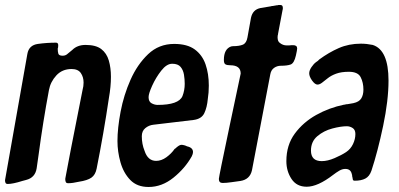

<svg xmlns="http://www.w3.org/2000/svg" viewBox="-34 -737 1589 765"><path d="M-3 -4Q-10 -4 -12 -8.5Q-14 -13 -14 -19L75 -522Q81 -557 117 -562Q153 -567 189 -567Q198 -567 198 -557Q198 -551 197.5 -548.5Q197 -546 196.5 -545Q196 -544 196 -543Q196 -531 198.5 -523Q201 -515 216 -515Q228 -515 237 -524L254 -538Q274 -558 307 -558Q348 -558 369.5 -541.5Q391 -525 399.5 -496Q408 -467 408 -431Q408 -392 400 -347Q379 -205 351 -65Q346 -40 330 -29Q314 -18 281 -13Q255 -7 238 -7Q230 -7 228 -12Q226 -17 226 -24L227 -30Q237 -87 295 -379Q299 -393 299 -408Q299 -430 288 -446Q277 -462 251 -462Q214 -462 190.5 -436.5Q167 -411 161 -378Q137 -250 120 -122L112 -66Q106 -29 70 -20L55 -16Q17 -4 -3 -4Z M558 8Q512 8 485 -20Q458 -48 446 -90.5Q434 -133 434 -175Q434 -226 446.5 -292Q459 -358 486 -419Q513 -480 556 -521Q599 -562 660 -562Q712 -562 742 -540Q772 -518 785 -480.5Q798 -443 798 -396Q798 -368 794 -343Q791 -309 780 -286Q769 -263 737 -259L577 -240Q559 -238 545 -226.5Q531 -215 531 -194Q531 -163 542 -136Q555 -96 588 -96Q609 -96 629 -110.5Q649 -125 662 -144H663L671 -151Q682 -160 689 -160Q694 -160 701 -158Q708 -156 711 -154Q735 -149 735 -131Q735 -124 730 -114Q703 -66 657 -29Q611 8 558 8ZM594 -319Q678 -319 693 -354Q702 -377 702 -403Q702 -421 699 -439.5Q696 -458 685.5 -470.5Q675 -483 652 -483Q630 -483 608.5 -455.5Q587 -428 572.5 -396Q558 -364 558 -350Q558 -332 570 -325.5Q582 -319 594 -319Z M853 -8Q838 -8 838 -24Q838 -32 881 -236L925 -444Q925 -477 883 -477Q871 -477 864.5 -480.5Q858 -484 858 -498Q858 -542 887 -552L894 -553Q919 -553 933.5 -559Q948 -565 952 -588L966 -666Q973 -699 1004 -705L1046 -712Q1048 -713 1049 -713Q1050 -713 1052 -713L1069 -716Q1072 -716 1072 -716Q1073 -716 1075 -717H1084Q1093 -717 1093 -705Q1093 -699 1092 -698L1074 -603Q1074 -600 1073.5 -599Q1073 -598 1072.5 -595.5Q1072 -593 1072 -588Q1072 -572 1081 -566Q1093 -556 1109 -556Q1124 -556 1127 -557H1134Q1150 -557 1150 -544Q1150 -538 1145 -516Q1138 -485 1124 -480Q1110 -475 1085 -475Q1070 -475 1058 -466.5Q1046 -458 1043 -441L970 -59Q962 -22 924 -16Q909 -14 888 -11Q867 -8 853 -8Z M1188 7Q1148 7 1127.5 -24Q1107 -55 1107 -95Q1107 -159 1140.5 -204.5Q1174 -250 1226 -279Q1278 -308 1337 -320H1339Q1345 -322 1351 -322L1374 -326Q1397 -331 1405.5 -345Q1414 -359 1414 -380Q1414 -408 1403 -429.5Q1392 -451 1356 -451Q1326 -451 1305.5 -443.5Q1285 -436 1271.5 -425Q1258 -414 1248.5 -407Q1239 -400 1231 -400Q1221 -400 1209.5 -416Q1198 -432 1198 -445Q1198 -456 1207 -469.5Q1216 -483 1226 -490Q1233 -494 1238 -500Q1276 -528 1316 -545.5Q1356 -563 1404 -563Q1427 -563 1451 -558Q1514 -538 1514 -416Q1514 -337 1492.5 -235Q1471 -133 1446 -57Q1438 -34 1421.5 -25.5Q1405 -17 1380 -17Q1373 -17 1372 -21Q1371 -25 1371 -26Q1371 -27 1370.5 -29.5Q1370 -32 1369.5 -33Q1369 -34 1369 -37.5Q1369 -41 1368 -42Q1364 -64 1342 -64Q1330 -64 1318 -57Q1306 -50 1293 -40Q1232 7 1188 7ZM1248 -95Q1271 -95 1299 -107Q1327 -119 1345 -131Q1363 -143 1372.5 -163Q1382 -183 1382 -203Q1382 -220 1371 -227Q1360 -234 1348 -234Q1324 -234 1290 -225Q1256 -216 1230.5 -194.5Q1205 -173 1205 -137Q1205 -95 1248 -95Z"/></svg>

Font: Bangerz
Style: Regular
Weight: 400
Designer: vernon adams
Foundry: Vernon Adams
Version: Version 2.10;February 7, 2025;FontCreator 13.0.0.2683 64-bit